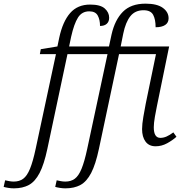

<svg xmlns="http://www.w3.org/2000/svg" viewBox="-157 -790 1002 1050"><path d="M-81 240Q-96 240 -111.5 237.5Q-127 235 -137 232L-129 196Q-120 198 -107 200.5Q-94 203 -82 203Q-51 203 -30 187.5Q-9 172 7 133Q23 94 38 24L149 -494H61L66 -521L157 -536L167 -584Q186 -672 226.5 -718.5Q267 -765 336 -765Q392 -765 416 -743.5Q440 -722 440 -693Q440 -672 427 -660Q414 -648 390 -648Q390 -682 377.5 -705Q365 -728 331 -728Q291 -728 269.5 -694Q248 -660 232 -589L221 -536H439L453 -601Q471 -681 515 -725.5Q559 -770 639 -770Q702 -770 733.5 -747Q765 -724 765 -690Q765 -666 746.5 -653.5Q728 -641 694 -641Q694 -684 680.5 -709Q667 -734 628 -734Q582 -734 556 -701.5Q530 -669 517 -606L503 -536H768L701 -209Q696 -186 690 -151Q684 -116 684 -94Q684 -36 720 -36Q737 -36 754 -43.5Q771 -51 791 -66L808 -42Q787 -23 757 -6.5Q727 10 694 10Q658 10 639 -15.5Q620 -41 620 -84Q620 -111 627 -151.5Q634 -192 640 -223L696 -494H494L384 24Q366 109 341.5 156Q317 203 283 221.5Q249 240 201 240Q186 240 170.5 237.5Q155 235 145 232L153 196Q162 198 175 200.5Q188 203 200 203Q231 203 252 187.5Q273 172 289 133Q305 94 320 24L431 -494H212L102 24Q84 109 59.5 156Q35 203 1 221.5Q-33 240 -81 240Z"/></svg>

Font: Noto Serif Light
Style: Italic
Weight: 300
Italic angle: -12°
Designer: Monotype Design Team
Foundry: Monotype Imaging Inc.
Version: Version 2.013